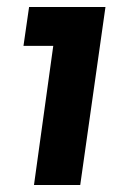

<svg xmlns="http://www.w3.org/2000/svg" viewBox="-20 -528 356 548"><path d="M77 0 132 -397H47L63 -508H281L209 0Z"/></svg>

Font: Finlandica SemiBold
Style: Italic
Weight: 600
Italic angle: -8°
Designer: Niklas Ekholm, Juho Hiilivirta, Jaakko Suomalainen
Foundry: Helsinki Type Studio
Version: Version 1.063